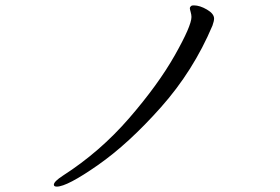

<svg xmlns="http://www.w3.org/2000/svg" viewBox="-20 -674 1040 713"><path d="M180 12Q180 0 214 -22Q351 -110 459 -234.5Q567 -359 629 -468.5Q691 -578 691 -611Q691 -619 688 -629.5Q685 -640 685 -643Q685 -648 690 -652Q692 -654 700 -654Q722 -654 748.5 -638.5Q775 -623 775 -605Q775 -596 769 -579Q698 -411 577.5 -275.5Q457 -140 343 -60.5Q229 19 191 19Q180 19 180 12Z"/></svg>

Font: Fusion Kai T
Style: Regular
Weight: 400
Designer: Fontworks Inc.
Version: Version 24.134;May 13, 2024